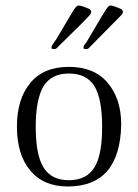

<svg xmlns="http://www.w3.org/2000/svg" viewBox="-20 -673 505 703"><path d="M42 -210Q42 -310.1 90.8 -369.1Q139.6 -428.2 231.9 -428.2Q324.7 -428.2 374 -370.1Q423.8 -311.5 423.8 -216.8Q419.4 9.8 228 9.8Q139.2 9.8 90.8 -48.8Q42 -106.4 42 -210ZM110.8 -208Q110.8 -106 139.2 -60.1Q168 -13.2 231.9 -13.2Q297.9 -13.2 326.2 -61Q354 -106 354 -208Q354 -310.1 326.2 -356.9Q297.4 -403.8 231.9 -403.8Q168 -403.8 139.2 -356.9Q110.8 -309.1 110.8 -208ZM187 -530.8Q251.5 -640.6 254.9 -644Q261.2 -650.4 262.2 -650.9Q264.2 -652.8 268.1 -652.8Q273.4 -652.8 285.2 -648.9Q303.7 -642.1 305.2 -641.1Q314 -636.7 314 -628.9Q314 -624.5 308.1 -617.2Q293.5 -600.1 188 -497.1Q185.5 -493.2 176.8 -493.2Q166 -493.2 168.9 -501Q168.9 -502.9 171.9 -508.8ZM296.9 -519Q367.2 -639.2 372.1 -644L378.9 -650.9Q380.9 -652.8 384.8 -652.8Q390.6 -652.8 400.9 -648.9Q419.4 -642.1 420.9 -641.1Q430.2 -636.7 430.2 -628.9Q430.2 -625 423.8 -617.2L305.2 -497.1Q302.7 -493.2 293.9 -493.2Q283.2 -493.2 286.1 -501Q286.1 -502.9 289.1 -508.8Z"/></svg>

Font: Unna Light
Style: Regular
Weight: 300
Designer: Jorge de Buen Unna
Foundry: Omnibus-Type
Version: Version 2.007;PS 002.007;hotconv 1.0.88;makeotf.lib2.5.64775